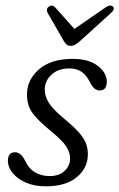

<svg xmlns="http://www.w3.org/2000/svg" viewBox="-20 -664 431 693"><path d="M159 -28.5Q193.5 -28.5 213.2 -47.2Q233 -66 233 -92.5Q233 -113.5 219.5 -134.8Q206 -156 163.5 -191Q113.5 -232 95.2 -259.2Q77 -286.5 77.5 -323Q77.5 -376.5 121 -414Q164.5 -451.5 242.5 -451.5Q300.5 -451.5 333 -426.2Q365.5 -401 365.5 -369Q365.5 -337.5 339.5 -337.5Q330 -337.5 321.5 -344.2Q313 -351 304.5 -367.5Q292.5 -392 275 -404.5Q257.5 -417 230.5 -417Q189.5 -417 165.5 -394.2Q141.5 -371.5 141.5 -340Q141.5 -318 155.2 -294.5Q169 -271 211 -236Q247 -206.5 265.8 -184.8Q284.5 -163 291 -144.5Q297.5 -126 297 -105.5Q296.5 -57 256.8 -24.2Q217 8.5 145.5 8.5Q103.5 8.5 72.8 -5.2Q42 -19 25.2 -40Q8.5 -61 8.5 -83Q8.5 -114.5 34 -114.5Q54.5 -114.5 69.5 -86Q83.5 -55.5 106.5 -42Q129.5 -28.5 159 -28.5ZM269.5 -516.5Q260 -508 252.2 -503.2Q244.5 -498.5 235.5 -498.5Q226 -498.5 220.5 -503Q215 -507.5 210 -516.5L152 -617.5Q144.5 -632 157 -640.5Q168.5 -648.5 179.5 -637L248.5 -559.5L360.5 -637Q379 -649 387.5 -640.5Q396 -631 381 -617.5Z"/></svg>

Font: Fraunces 72pt S100 Light
Style: Italic
Weight: 300
Italic angle: -16°
Version: Version 1.000; ttfautohint (v1.8.3)